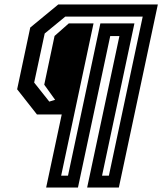

<svg xmlns="http://www.w3.org/2000/svg" viewBox="-20 -720 724 857"><path d="M186 117 255.5 -209H145L56.5 -321.5L115 -597L240 -700H684.5L510.5 117H369L513 -559H472L328 117ZM253 64H283.5L428 -615.5H580L435.5 64H466L617 -646H271.5L179.5 -570.5L132.5 -351.5L200 -266.5L226 -274.5L177.5 -342L223.5 -559.5L287 -615.5H397.5Z"/></svg>

Font: Tourney SemiBold
Style: Italic
Weight: 600
Italic angle: -12°
Version: Version 1.015